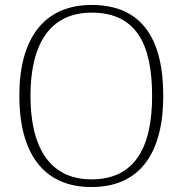

<svg xmlns="http://www.w3.org/2000/svg" viewBox="-20 -745 738 775"><path d="M349 10C551 10 639 -135 639 -358C639 -588 553 -725 350 -725C157 -725 58 -589 58 -359C58 -128 154 10 349 10ZM349 -21C183 -21 103 -147 103 -358C103 -569 183 -694 350 -694C528 -694 594 -569 594 -358C594 -148 523 -21 349 -21Z"/></svg>

Font: Noto Serif Gurmukhi ExtraLight
Style: Regular
Weight: 200
Designer: Vaibhav Singh and the Monotype Design Team
Foundry: Monotype Imaging Inc.
Version: Version 2.004